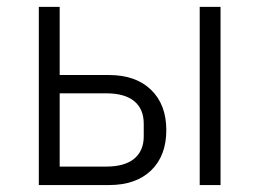

<svg xmlns="http://www.w3.org/2000/svg" viewBox="-20 -533 747 553"><path d="M91.8 0V-513.2H151.9V-316.9H293.9Q371.1 -316.9 415 -274.4Q459 -231.9 459 -158.2Q459 -84.5 415.3 -42.2Q371.6 0 293.9 0ZM555.2 0V-513.2H615.2V0ZM151.9 -53.2H286.1Q338.9 -53.2 366.5 -75.9Q394 -98.6 394 -140.1V-176.8Q394 -219.2 366.5 -241.7Q338.9 -264.2 286.1 -264.2H151.9Z"/></svg>

Font: Anuphan Light
Style: Regular
Weight: 300
Designer: Mike Abbink, Paul van der Laan, Pieter van Rosmalen, Mint Tantisuwanna
Foundry: Bold Monday; Cadson Demak
Version: Version 3.002;hotconv 1.0.109;makeotfexe 2.5.65596